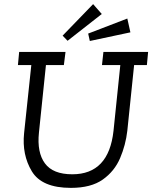

<svg xmlns="http://www.w3.org/2000/svg" viewBox="-20 -902 739 932"><path d="M474 -834 308 -704 284 -729 432 -882ZM613 -745 416 -703 408 -739 598 -812ZM482 -650H699L693 -586H631L598 -267Q590 -198 563 -134.5Q536 -71 479 -30.5Q422 10 324 10Q183 10 134.5 -70.5Q86 -151 97 -256L132 -586H67L73 -650H298L290 -586H203L169 -258Q159 -162 198 -109Q237 -56 331 -56Q508 -56 531 -267L564 -586H475Z"/></svg>

Font: Zilla Slab
Style: Italic
Weight: 400
Italic angle: -6°
Designer: Typotheque.com
Foundry: Typotheque type foundry
Version: Version 1.1; 2017; ttfautohint (v1.6)